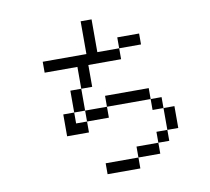

<svg xmlns="http://www.w3.org/2000/svg" viewBox="-92 -915 1183 1082"><g transform="rotate(-10 500.0 -374.5)"><path d="M750 -625V-687.5H625V-625H500V-812.5H437.5V-625H187.5V-562.5H375Q375 -562.5 375 -437.5H312.5Q312.5 -437.5 312.5 -312.5H250Q250 -312.5 250 -187.5H375V-250H312.5V-312.5H375V-250H500V-312.5H375Q375 -312.5 375 -437.5H437.5Q437.5 -437.5 437.5 -562.5H625V-625ZM625 0H437.5V62.5H625ZM625 0H750V-62.5H625ZM750 -62.5H812.5V-125H750ZM812.5 -125H875Q875 -125 875 -250H812.5Q812.5 -250 812.5 -125ZM812.5 -250V-312.5H750V-250ZM500 -312.5H750V-375H500Z"/></g></svg>

Font: UnifontExMono
Style: Regular
Weight: 500
Version: Version 15.0.06